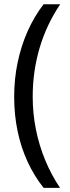

<svg xmlns="http://www.w3.org/2000/svg" viewBox="-20 -742 334 920"><path d="M47.9 -277.8Q47.9 -363.8 64.7 -443.6Q81.5 -523.4 113 -593.8Q144.5 -664.1 189 -721.7H268.6Q203.1 -624.5 169.9 -512.5Q136.7 -400.4 136.7 -278.8Q136.7 -199.2 151.9 -122.8Q167 -46.4 196.3 24.7Q225.6 95.7 267.6 158.2H189Q143.6 101.1 112.1 32.7Q80.6 -35.6 64.2 -114Q47.9 -192.4 47.9 -277.8Z"/></svg>

Font: Open Sans Condensed Medium
Style: Regular
Weight: 500
Width: 3
Designer: Monotype Design Team
Foundry: Monotype Imaging Inc.
Version: Version 3.000